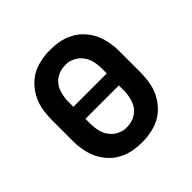

<svg xmlns="http://www.w3.org/2000/svg" viewBox="-145 -655 789 789"><g transform="rotate(-45 250.0 -260.0)"><path d="M250 8Q234 8 218.5 6.5Q203 5 188 1.5Q173 -2 158.5 -8.5Q144 -15 131 -23.5Q118 -32 107 -43.5Q96 -55 87 -68Q78 -81 71.5 -95.5Q65 -110 61 -125Q57 -140 54.5 -158Q52 -176 52 -187V-320Q52 -336 53.5 -351.5Q55 -367 58 -382.5Q61 -398 66.5 -412.5Q72 -427 80 -440.5Q88 -454 98 -466Q108 -478 120 -488Q132 -498 146 -505.5Q160 -513 175 -517.5Q190 -522 208 -525Q226 -528 237 -528H250Q266 -528 281.5 -526.5Q297 -525 312 -521.5Q327 -518 341.5 -511.5Q356 -505 369 -496.5Q382 -488 393 -476.5Q404 -465 413 -452Q422 -439 428.5 -424.5Q435 -410 439 -395Q443 -380 445.5 -362Q448 -344 448 -334V-200Q448 -184 446.5 -168.5Q445 -153 442 -137.5Q439 -122 433.5 -107.5Q428 -93 420 -79.5Q412 -66 402 -54Q392 -42 380 -32Q368 -22 354 -14.5Q340 -7 325 -2.5Q310 2 292 5Q274 8 264 8ZM153 -295H347V-320Q347 -334 345.5 -347.5Q344 -361 340 -374Q336 -387 328.5 -398.5Q321 -410 310.5 -419Q300 -428 285 -434Q270 -440 261 -440H250Q236 -440 223 -436.5Q210 -433 198 -425.5Q186 -418 177.5 -407.5Q169 -397 164 -384.5Q159 -372 156 -356Q153 -340 153 -331ZM239 -80H250Q264 -80 277 -83.5Q290 -87 302 -94.5Q314 -102 322.5 -112.5Q331 -123 336 -135.5Q341 -148 344 -164Q347 -180 347 -189V-225H153V-200Q153 -186 154.5 -172.5Q156 -159 160 -146Q164 -133 171.5 -121.5Q179 -110 189.5 -101Q200 -92 215 -86Q230 -80 239 -80Z"/></g></svg>

Font: Iosevka Term Semibold
Style: Regular
Weight: 600
Monospace: yes
Designer: Belleve Invis
Foundry: Belleve Invis
Version: Version 31.4.0